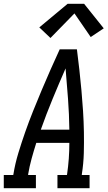

<svg xmlns="http://www.w3.org/2000/svg" viewBox="-46 -996 569 1016"><path d="M-26 0V-70H24L25 -74Q34 -130 51 -186Q68 -242 87.5 -297.5Q107 -353 129 -408Q151 -463 174 -517.5Q197 -572 221 -626.5Q245 -681 270 -735H361Q368 -681 374 -626.5Q380 -572 385 -517.5Q390 -463 393.5 -408Q397 -353 398 -297.5Q399 -242 397.5 -186Q396 -130 387 -74V-70H428V0H258V-70H308L309 -74Q315 -115 318 -156.5Q321 -198 321 -240H146Q133 -199 121.5 -157.5Q110 -116 103 -74V-70H144V0ZM321 -310Q320 -391 314 -472Q308 -553 301 -634Q266 -554 232.5 -473Q199 -392 170 -310ZM221 -795 162 -851 312 -976H399L503 -846L434 -800L348 -925Z"/></svg>

Font: Iosevka Curly Slab Oblique
Style: Regular
Weight: 400
Italic angle: -9°
Monospace: yes
Designer: Belleve Invis
Foundry: Belleve Invis
Version: Version 11.1.0; ttfautohint (v1.8.3)